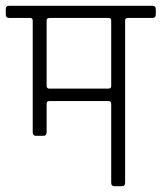

<svg xmlns="http://www.w3.org/2000/svg" viewBox="-34 -643 558 663"><path d="M350 -346V-572Q350 -581 341 -581H137Q127 -581 127 -572V-347Q127 -337 136 -337H340Q350 -337 350 -346ZM340 -294H137Q127 -294 127 -285V-186Q127 -174 116 -174H90Q79 -174 79 -186V-572Q79 -581 69 -581H-2Q-14 -581 -14 -593V-612Q-14 -623 -2 -623H492Q504 -623 504 -612V-593Q504 -581 492 -581H408Q398 -581 398 -572V-12Q398 0 387 0H361Q350 0 350 -12V-285Q350 -294 340 -294Z"/></svg>

Font: Rajdhani
Style: Regular
Weight: 400
Designer: Satya Rajpurohit, Jyotish Sonowal
Foundry: Indian Type Foundry
Version: Version 1.201;PS 1.0;hotconv 1.0.78;makeotf.lib2.5.61930; tt